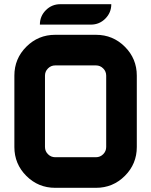

<svg xmlns="http://www.w3.org/2000/svg" viewBox="-20 -899 724 919"><path d="M439.5 -585.9H244.1Q224.1 -585.9 209.7 -571.5Q195.3 -557.1 195.3 -537.1V-195.3Q195.3 -175.3 209.7 -160.9Q224.1 -146.5 244.1 -146.5H439.5Q459.5 -146.5 473.9 -160.9Q488.3 -175.3 488.3 -195.3V-537.1Q488.3 -557.1 473.9 -571.5Q459.5 -585.9 439.5 -585.9ZM244.1 -732.4H439.5Q520.5 -732.4 577.6 -675.3Q634.8 -618.2 634.8 -537.1V-195.3Q634.8 -114.3 577.6 -57.1Q520.5 0 439.5 0H244.1Q163.1 0 106 -57.1Q48.8 -114.3 48.8 -195.3V-537.1Q48.8 -618.2 106 -675.3Q163.1 -732.4 244.1 -732.4ZM512.7 -878.9Q512.7 -838.4 484.1 -809.8Q455.6 -781.2 415 -781.2H170.9Q170.9 -821.8 199.5 -850.3Q228 -878.9 268.6 -878.9Z"/></svg>

Font: Audex
Style: Regular
Weight: 400
Designer: GGBotNet
Foundry: GGBotNet
Version: 1.00